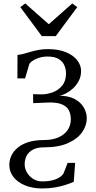

<svg xmlns="http://www.w3.org/2000/svg" viewBox="-20 -844 555 1114"><path d="M224.5 249.5Q169.5 249.5 126.2 232Q83 214.5 58.5 183.5Q34 152.5 34 112.5Q34 86 45.2 60.8Q56.5 35.5 80.8 14.5Q105 -6.5 143.2 -19Q181.5 -31.5 235.5 -31.5Q284 -31.5 318.8 -46.8Q353.5 -62 372 -88.8Q390.5 -115.5 391 -151Q391 -180.5 380 -202.8Q369 -225 342.2 -237.2Q315.5 -249.5 269 -249.5L172.5 -245.5L172 -297.5L219 -296.5Q251.5 -296 284.8 -308Q318 -320 340.5 -347Q363 -374 363 -418Q363 -441.5 353.8 -464Q344.5 -486.5 321.2 -501.2Q298 -516 255 -516Q219.5 -516 190 -502.5Q160.5 -489 150.5 -473.5L125.5 -389H81L81.5 -525.5Q100 -527 118.8 -532.2Q137.5 -537.5 158.2 -543.5Q179 -549.5 203.2 -554.2Q227.5 -559 257.5 -559Q320 -559 363 -541Q406 -523 428.2 -494Q450.5 -465 450.5 -432.5Q450.5 -400 436.5 -374Q422.5 -348 401.8 -329.5Q381 -311 359.8 -300.5Q338.5 -290 323.5 -288.5Q378 -288.5 413.2 -269.5Q448.5 -250.5 466 -220.5Q483.5 -190.5 483.5 -157.5Q483.5 -116 456.8 -77.2Q430 -38.5 374.8 -13.8Q319.5 11 233.5 11Q202.5 11 181.5 19.5Q160.5 28 147.5 42Q134.5 56 128.8 73.2Q123 90.5 123 108.5Q123 133.5 136.2 156.5Q149.5 179.5 172.5 194Q195.5 208.5 224.5 208.5Q271 208.5 302.5 196.5Q334 184.5 348 163.5L372.5 101H416L408 210.5Q391 218.5 363.5 227.8Q336 237 300.8 243.2Q265.5 249.5 224.5 249.5ZM222.5 -634.5 98 -802.5 126.5 -824 263 -703.5 399.5 -824 428 -802.5 303.5 -634.5Z"/></svg>

Font: Merriweather 48pt Light
Style: Regular
Weight: 300
Version: Version 2.100